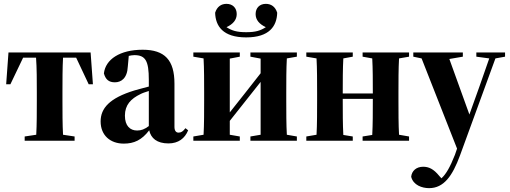

<svg xmlns="http://www.w3.org/2000/svg" viewBox="-20 -730 2647 996"><path d="M12 -293H34L100 -431H167C171 -379 171 -307 171 -251V-207C171 -153 171 -82 168 -31L108 -22V0H367V-22L307 -31C304 -82 304 -153 304 -207V-251C304 -307 304 -379 307 -431H375L440 -293H462L450 -458H24Z M854 14C905 14 939 -12 956 -54L942 -65C929 -48 920 -42 906 -42C893 -42 885 -52 885 -72V-296C885 -418 835 -472 720 -472C602 -472 527 -422 519 -349C528 -317 545 -303 576 -303C608 -303 640 -323 643 -385L648 -440C657 -442 667 -444 677 -444C735 -444 752 -414 752 -316V-281C724 -274 697 -266 678 -261C547 -221 502 -168 502 -100C502 -28 552 15 622 15C675 15 715 -3 754 -54C763 -13 794 14 854 14ZM628 -130C628 -186 659 -218 709 -242C718 -247 733 -252 752 -258V-76C729 -59 713 -53 691 -53C655 -53 628 -77 628 -130Z M1279 -436 1332 -426V-350L1252 -248L1172 -147V-426L1224 -436V-458H983V-436L1036 -427C1039 -375 1039 -305 1039 -251V-207C1039 -153 1039 -82 1036 -31L983 -22V0H1224V-22L1172 -31V-103L1332 -305V-31L1279 -22V0H1520V-22L1468 -31C1465 -82 1465 -153 1465 -207V-251C1465 -305 1465 -375 1468 -427L1520 -436V-458H1279ZM1257 -536C1378 -536 1416 -595 1418 -664C1408 -696 1386 -710 1359 -710C1327 -710 1306 -689 1306 -657C1306 -627 1325 -605 1359 -589C1331 -571 1306 -563 1257 -563C1208 -563 1183 -571 1155 -589C1189 -605 1208 -627 1208 -657C1208 -689 1187 -710 1155 -710C1128 -710 1106 -696 1096 -664C1098 -595 1136 -536 1257 -536Z M1861 -436 1911 -427C1914 -375 1914 -305 1914 -251V-245H1758V-251C1758 -305 1758 -375 1761 -427L1810 -436V-458H1569V-436L1622 -427C1625 -375 1625 -305 1625 -251V-207C1625 -153 1625 -82 1622 -31L1569 -22V0H1810V-22L1761 -30C1758 -82 1758 -153 1758 -207V-217H1914V-207C1914 -153 1914 -82 1911 -30L1861 -22V0H2102V-22L2050 -31C2047 -82 2047 -153 2047 -207V-251C2047 -305 2047 -375 2050 -427L2102 -436V-458H1861Z M2451 -436 2518 -427 2467 -281 2415 -136 2311 -424 2381 -436V-458H2124V-436L2167 -427L2351 41L2340 73C2315 136 2295 172 2270 195L2259 183C2229 146 2204 135 2175 135C2140 135 2116 156 2113 187C2124 231 2170 246 2206 246C2282 246 2327 183 2366 77L2550 -427L2600 -436V-458H2451Z"/></svg>

Font: Source Serif 4 Display
Style: Bold
Weight: 700
Designer: Frank Grießhammer
Foundry: Adobe Systems Incorporated
Version: Version 4.004;hotconv 1.0.117;makeotfexe 2.5.65602